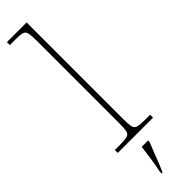

<svg xmlns="http://www.w3.org/2000/svg" viewBox="-338 -735 931 931"><g transform="rotate(-45 128.0 -269.5)"><path d="M7 0V-20H37Q74 -20 90 -24Q106 -28 110 -43.5Q114 -59 114 -94V-662Q114 -699 110 -715.5Q106 -732 91.5 -736Q77 -740 47 -740H7V-760H142V-94Q142 -59 146 -43.5Q150 -28 166.5 -24Q183 -20 219 -20H249V0ZM87 208Q95 170 100.5 132Q106 94 110 61H154V71Q145 92 134.5 119.5Q124 147 113.5 174Q103 201 93 221H87Z"/></g></svg>

Font: Noto Serif Thin
Style: Regular
Weight: 100
Designer: Monotype Design Team
Foundry: Monotype Imaging Inc.
Version: Version 2.015